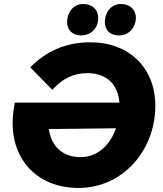

<svg xmlns="http://www.w3.org/2000/svg" viewBox="-20 -923 812 958"><path d="M576 -411H54C47 -375 43 -342 43 -310C43 -106 186 15 370 15C596 15 755 -176 755 -395C755 -584 625 -712 430 -712C310 -712 210 -668 131 -587L241 -475C293 -532 348 -558 416 -558C514 -558 569 -500 576 -411ZM384 -746C429 -746 469 -777 470 -832C471 -874 441 -903 396 -903C351 -904 316 -868 315 -814C314 -774 341 -747 384 -746ZM573 -746C628 -746 657 -791 658 -832C659 -874 629 -903 585 -903C539 -904 504 -867 503 -813C503 -773 528 -747 573 -746ZM224 -279 559 -283C531 -204 471 -139 382 -139C291 -139 235 -195 224 -279Z"/></svg>

Font: Fixel Display 20240404 ExBold
Style: Italic
Weight: 800
Italic angle: -10°
Designer: AlfaBravo + MacPaw
Foundry: Kyrylo Tkachov, Marchela Mozhyna, Serhii Makarenko, Maria Weinstein, Zakhar Kryvoshyya
Version: Version 1.211;Glyphs 3.2 (3225)